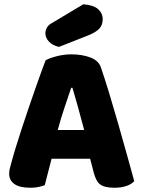

<svg xmlns="http://www.w3.org/2000/svg" viewBox="-20 -871 667 901"><path d="M194 -588Q211 -598 245.5 -607Q280 -616 315 -616Q365 -616 403.5 -601.5Q442 -587 453 -556Q471 -504 492 -435Q513 -366 534 -292.5Q555 -219 575 -147.5Q595 -76 610 -21Q598 -7 574 1.5Q550 10 517 10Q493 10 476.5 6Q460 2 449.5 -6Q439 -14 432.5 -27Q426 -40 421 -57L403 -126H222Q214 -96 206 -64Q198 -32 190 -2Q176 3 160.5 6.5Q145 10 123 10Q72 10 47.5 -7.5Q23 -25 23 -56Q23 -70 27 -84Q31 -98 36 -117Q43 -144 55.5 -184Q68 -224 83 -270.5Q98 -317 115 -366Q132 -415 147 -458.5Q162 -502 174.5 -536Q187 -570 194 -588ZM314 -459Q300 -417 282.5 -365.5Q265 -314 251 -261H375Q361 -315 346.5 -366.5Q332 -418 320 -459ZM371 -851Q420 -847 441 -827.5Q462 -808 462 -782Q462 -753 445.5 -736Q429 -719 394 -705L257 -651Q228 -657 210.5 -675Q193 -693 193 -715Q193 -729 200.5 -742Q208 -755 224 -763Z"/></svg>

Font: Baloo Paaji
Style: Regular
Weight: 400
Designer: Shuchita Grover and Ek Type
Foundry: Ek Type
Version: Version 1.007;PS 1.000;hotconv 1.0.88;makeotf.lib2.5.647800